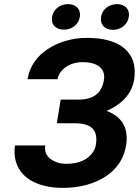

<svg xmlns="http://www.w3.org/2000/svg" viewBox="-20 -904 675 933"><path d="M53 -197C49 -173 50 -152 54 -132C72 -40 162 9 286 9C326 9 364 4 398 -5C491 -30 575 -88 593 -199C607 -290 565 -340 498 -365C558 -391 619 -437 632 -518C637 -551 635 -581 627 -606C601 -684 518 -720 401 -720C329 -720 261 -698 213 -666C166 -636 125 -588 114 -519H260C262 -532 267 -544 275 -554C297 -584 335 -602 382 -602C445 -602 495 -577 485 -515C474 -448 430 -420 362 -420H275L256 -305H343C419 -305 458 -277 446 -201C444 -188 439 -175 431 -164C407 -127 360 -108 304 -108C287 -108 270 -110 257 -115C223 -127 193 -151 200 -197ZM233 -822C227 -783 252 -760 291 -760C329 -760 362 -784 368 -822C374 -859 349 -884 311 -884C273 -884 239 -860 233 -822ZM471 -822C465 -784 490 -759 529 -759C567 -759 600 -784 606 -822C612 -859 587 -884 549 -884C511 -884 477 -860 471 -822Z"/></svg>

Font: Asimov Pro
Style: BdObl
Weight: 700
Designer: Google
Version: Version 2.000980; 2014